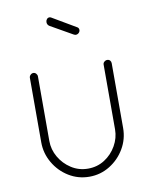

<svg xmlns="http://www.w3.org/2000/svg" viewBox="-80 -754 644 820"><g transform="rotate(-10 241.5 -344.0)"><path d="M242 6Q193 6 152.5 -19Q112 -44 88 -85.5Q64 -127 64 -174V-454Q64 -461 69.5 -466.5Q75 -472 82 -472Q89 -472 94 -466.5Q99 -461 99 -454V-174Q99 -137 118 -104Q137 -71 169.5 -50Q202 -29 242 -29Q282 -29 314 -49.5Q346 -70 365 -103.5Q384 -137 384 -174V-455Q384 -462 389.5 -467Q395 -472 402 -472Q410 -472 414.5 -467Q419 -462 419 -455V-174Q419 -126 395 -85Q371 -44 330.5 -19Q290 6 242 6ZM289 -601Q287 -601 284.5 -602Q282 -603 280 -604L185 -658Q175 -664 175 -676Q175 -683 179.5 -688.5Q184 -694 191 -694Q194 -694 198 -692L300 -632Q308 -628 308 -619Q308 -612 302.5 -606.5Q297 -601 289 -601Z"/></g></svg>

Font: Dosis ExtraLight
Style: Regular
Weight: 250
Designer: EdgarTolentino, PabloImpallari, IginoMarini
Foundry: EdgarTolentino, PabloImpallari, IginoMarini
Version: Version 3.001; ttfautohint (v1.8.2)